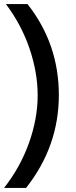

<svg xmlns="http://www.w3.org/2000/svg" viewBox="-33 -727 371 943"><path d="M-4 -707H102Q256 -512 256 -260Q256 -8 95 196H-13Q67 94 109.5 -25.5Q152 -145 152 -258Q152 -371 112 -488.5Q72 -606 -4 -707Z"/></svg>

Font: Hind Guntur Medium
Style: Regular
Weight: 500
Designer: Manushi Parikh, Hitesh Malaviya
Foundry: Indian Type Foundry
Version: Version 1.000;PS 1.0;hotconv 1.0.86;makeotf.lib2.5.63406; tt